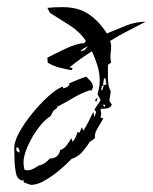

<svg xmlns="http://www.w3.org/2000/svg" viewBox="-20 -512 429 539"><path d="M67 7Q66 7 57.5 4Q49 1 47 0L45 -8L43 -5Q28 -8 24.5 -27.5Q21 -47 21 -58L20 -93Q19 -113 33.5 -139.5Q48 -166 70 -193Q92 -220 115 -241Q138 -262 156 -269L158 -264Q169 -266 175 -274L174 -278Q186 -283 198 -288Q210 -293 222 -297Q228 -291 234.5 -284Q241 -277 241 -267L237 -257L233 -259Q209 -251 188 -238.5Q167 -226 144 -214L142 -216L141 -210L130 -201L122 -186Q106 -177 88 -153Q70 -129 58 -102Q46 -75 46 -56Q46 -46 49 -35L57 -34Q65 -34 73 -38Q81 -42 88 -47Q98 -49 106 -54.5Q114 -60 120 -67Q144 -67 149 -91Q160 -94 167.5 -104.5Q175 -115 180 -124L184 -114Q189 -120 192.5 -127.5Q196 -135 198 -142L203 -139L210 -155L214 -145Q222 -158 229 -171.5Q236 -185 242 -198L245 -183L250 -198L245 -204Q248 -210 252.5 -216Q257 -222 261 -228L262 -232L254 -247Q256 -256 258 -265.5Q260 -275 260 -285Q260 -307 253.5 -328Q247 -349 238 -368Q222 -358 206 -346.5Q190 -335 175 -323L184 -321L181 -315Q163 -318 146 -322.5Q129 -327 114 -336L113 -350Q134 -361 164.5 -375.5Q195 -390 217 -391L221 -397Q205 -422 175.5 -441Q146 -460 120 -476L113 -490Q124 -491 134.5 -491.5Q145 -492 156 -492Q199 -492 228.5 -472.5Q258 -453 280 -418Q306 -429 333.5 -440Q361 -451 389 -451Q364 -438 338.5 -425Q313 -412 289 -397Q292 -390 292 -382Q292 -373 291 -366Q290 -359 290 -351Q290 -348 290.5 -344.5Q291 -341 292 -336L283 -330V-293Q283 -284 284.5 -274Q286 -264 291 -256L287 -229L294 -218Q290 -210 281.5 -208Q273 -206 265 -207L262 -204Q264 -198 264 -193Q264 -188 262 -182L270 -180Q265 -170 254.5 -153Q244 -136 247 -125Q240 -118 232 -114Q223 -99 210.5 -85Q198 -71 181 -66Q169 -53 149 -36Q129 -19 107 -6Q85 7 67 7ZM205 -368 217 -371 227 -382Q214 -377 205 -368ZM269 -272 279 -275 276 -292H272ZM264 -259H267L271 -271H266ZM250 -226 247 -230 250 -236H254ZM275 -211V-218H268ZM34 -83 35 -89 31 -98H26V-89Z"/></svg>

Font: Kolker Brush
Style: Regular
Weight: 400
Designer: Robert E. Leuschke
Foundry: Robert E. Leuschke
Version: Version 1.010; ttfautohint (v1.8.3)